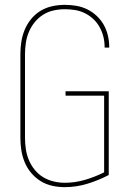

<svg xmlns="http://www.w3.org/2000/svg" viewBox="-20 -763 540 791"><path d="M247 8Q221 8 195.5 2.5Q170 -3 148 -16.5Q126 -30 109 -50Q92 -70 82 -94Q72 -118 68 -143.5Q64 -169 64 -195V-540Q64 -566 68 -591.5Q72 -617 82 -641Q92 -665 109 -685.5Q126 -706 148 -719Q170 -732 195.5 -737.5Q221 -743 247 -743Q271 -743 294.5 -739Q318 -735 339.5 -724.5Q361 -714 378.5 -697.5Q396 -681 407.5 -660.5Q419 -640 424.5 -616.5Q430 -593 430 -570Q430 -569 430 -568.5Q430 -568 430 -567H411Q411 -568 411 -568.5Q411 -569 411 -569Q411 -591 406 -611.5Q401 -632 390.5 -651Q380 -670 364.5 -684.5Q349 -699 330 -708.5Q311 -718 290 -721.5Q269 -725 247 -725Q224 -725 201 -720Q178 -715 158 -702.5Q138 -690 123 -671.5Q108 -653 99 -631.5Q90 -610 86.5 -586.5Q83 -563 83 -540V-195Q83 -172 86.5 -148.5Q90 -125 99 -103.5Q108 -82 123 -63.5Q138 -45 158 -33Q178 -21 201 -15.5Q224 -10 247 -10Q289 -10 330 -22Q371 -34 409 -53V-369H250V-387H428V-42Q386 -20 340 -6Q294 8 247 8Z"/></svg>

Font: Iosevka SS04 Thin
Style: Regular
Weight: 100
Monospace: yes
Designer: Belleve Invis
Foundry: Belleve Invis
Version: Version 19.0.0; ttfautohint (v1.8.4)